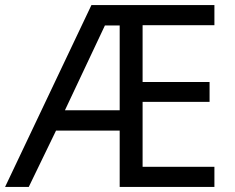

<svg xmlns="http://www.w3.org/2000/svg" viewBox="-21 -734 922 754"><path d="M821 0H449V-221H199L92 0H-1L338 -714H821V-635H539V-412H802V-334H539V-79H821ZM234 -301H449V-634H391Z"/></svg>

Font: Noto Sans Cherokee
Style: Regular
Weight: 400
Designer: Monotype Design Team
Foundry: Monotype Imaging Inc.
Version: Version 2.001